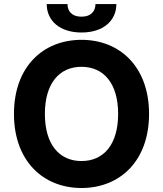

<svg xmlns="http://www.w3.org/2000/svg" viewBox="-20 -938 822 968"><path d="M461.3 -917.6C461.3 -884.2 441.4 -854 391 -854C339.1 -854 320 -884.9 320.3 -917.6H215.6C215.6 -831.7 283.4 -774.1 391 -774.1C498.6 -774.1 566.4 -831.7 566.8 -917.6ZM731.5 -363.6C731.5 -601.6 583.8 -737.2 391 -737.2C197.1 -737.2 50.4 -601.6 50.4 -363.6C50.4 -126.8 197.1 9.9 391 9.9C583.8 9.9 731.5 -125.7 731.5 -363.6ZM575.6 -363.6C575.6 -209.5 502.5 -126.1 391 -126.1C279.1 -126.1 206.3 -209.5 206.3 -363.6C206.3 -517.8 279.1 -601.2 391 -601.2C502.5 -601.2 575.6 -517.8 575.6 -363.6Z"/></svg>

Font: TID UI
Style: Bold
Weight: 700
Designer: The TID Project Authors
Foundry: Bakken & Bæck
Version: Version 1.001;hotconv 1.0.109;makeotfexe 2.5.65596